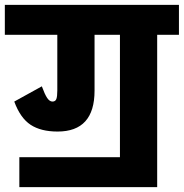

<svg xmlns="http://www.w3.org/2000/svg" viewBox="-30 -694 760 794"><path d="M710 -550H620V80H50V-44H466V-550H361V-319Q361 -150 208 -150Q139 -150 96.5 -178Q54 -206 29 -274L143 -337Q155 -304 165 -289Q175 -274 187 -274Q199 -274 203 -284.5Q207 -295 207 -320V-550H-10V-674H710Z"/></svg>

Font: Biryani Black
Style: Regular
Weight: 900
Designer: Dan Reynolds and Mathieu Reguer
Foundry: Dan Reynolds and Mathieu Reguer
Version: Version 1.004; ttfautohint (v1.1) -l 5 -r 5 -G 72 -x 0 -D la